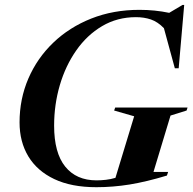

<svg xmlns="http://www.w3.org/2000/svg" viewBox="-20 -768 803 800"><path d="M382 -16.5Q401.5 -16.5 421.2 -18.8Q441 -21 461 -27L539 -283.5L455.5 -307.5L460 -320H761.5L757.5 -307.5L690.5 -286.5L619.5 -51.5H680.5L675.5 -36.5Q589.5 -10.5 520 0.8Q450.5 12 381.5 12Q277.5 12 206.2 -21.8Q135 -55.5 98.2 -116.2Q61.5 -177 61.5 -258Q61.5 -355.5 98.2 -440.8Q135 -526 202 -590.2Q269 -654.5 360.5 -690.8Q452 -727 561 -727Q625.5 -727 685 -714.5L740.5 -747.5H747.5L724.5 -483.5H708.5L663 -650.5Q637.5 -677 609 -686.8Q580.5 -696.5 546.5 -696.5Q468.5 -696.5 405.5 -659.2Q342.5 -622 297.8 -558Q253 -494 229.2 -413Q205.5 -332 205.5 -244.5Q205.5 -131 251.8 -73.8Q298 -16.5 382 -16.5Z"/></svg>

Font: Newsreader 72pt SemiBold
Style: Italic
Weight: 600
Italic angle: -17°
Designer: Hugues Gentile
Foundry: Production Type
Version: Version 1.003; ttfautohint (v1.8.3)